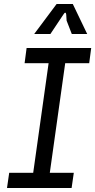

<svg xmlns="http://www.w3.org/2000/svg" viewBox="-20 -940 476 960"><path d="M15 0 26 -76H146L223 -624H103L113 -700H436L426 -624H306L229 -76H349L338 0ZM151 -770 263 -920H344L416 -770H339L313 -837L311 -868Q310 -876 306.5 -876.5Q303 -877 298 -869L232 -770Z"/></svg>

Font: Finlandica
Style: Italic
Weight: 400
Italic angle: -8°
Designer: Niklas Ekholm, Juho Hiilivirta, Jaakko Suomalainen
Foundry: Helsinki Type Studio
Version: Version 1.064